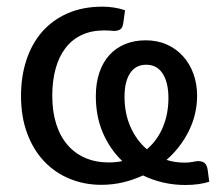

<svg xmlns="http://www.w3.org/2000/svg" viewBox="-20 -534 654 562"><path d="M344.5 -251Q344.5 -202 362 -162.5Q379.5 -123 410 -97Q440.5 -123 456.8 -161.8Q473 -200.5 473 -247Q473 -292.5 456.2 -318.5Q439.5 -344.5 408 -344.5Q377 -344.5 360.8 -319.8Q344.5 -295 344.5 -251ZM592.5 -2Q578.5 2.5 560.8 5Q543 7.5 523 7.5Q488.5 7.5 457.5 0.2Q426.5 -7 398.5 -20.5Q370.5 -7.5 340 -0.2Q309.5 7 276.5 7Q227.5 7 184.5 -10.5Q141.5 -28 109.8 -61.2Q78 -94.5 59.8 -143Q41.5 -191.5 41.5 -253.5Q41.5 -310 57.2 -358Q73 -406 103.2 -440.8Q133.5 -475.5 178 -495Q222.5 -514.5 280 -514.5Q296.5 -514.5 313 -512Q329.5 -509.5 346 -504L341 -467.5Q339 -452.5 332 -448Q325 -443.5 313.5 -443.5Q307.5 -444 300 -444.5Q292.5 -445 285.5 -445Q248 -445 219.5 -431.8Q191 -418.5 171.8 -393.5Q152.5 -368.5 142.8 -333Q133 -297.5 133 -253.5Q133 -207.5 144.5 -171.2Q156 -135 177.5 -110Q199 -85 229.5 -71.8Q260 -58.5 298.5 -58.5Q309 -58.5 318.8 -59.5Q328.5 -60.5 338 -62.5Q302 -97 281.2 -145Q260.5 -193 260.5 -252.5Q260.5 -291.5 271 -322Q281.5 -352.5 300.5 -373.2Q319.5 -394 346.5 -405Q373.5 -416 406.5 -416Q440 -416 467.5 -404Q495 -392 515 -370.2Q535 -348.5 546 -318.5Q557 -288.5 557 -253Q556.5 -198.5 532.5 -150.2Q508.5 -102 467.5 -66Q491.5 -58 520.5 -58Q533.5 -58 541.8 -59.8Q550 -61.5 558 -62.5Q572.5 -62.5 579.2 -56.5Q586 -50.5 588 -36Z"/></svg>

Font: Lato-Regular
Style: Regular
Weight: 400
Designer: Lukasz Dziedzic with Adam Twardoch and Botio Nikoltchev
Foundry: tyPoland Lukasz Dziedzic
Version: Version 2.015; 2015-08-06; http://www.latofonts.com/